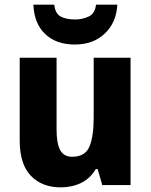

<svg xmlns="http://www.w3.org/2000/svg" viewBox="-20 -798 650 828"><path d="M543 -549V0H421L401 -69H393Q369 -28 329.5 -9Q290 10 242 10Q161 10 113 -40Q65 -90 65 -192V-549H224V-237Q224 -180 239.5 -151Q255 -122 291 -122Q347 -122 365.5 -165.5Q384 -209 384 -290V-549ZM486 -778Q482 -701 432 -653.5Q382 -606 303 -606Q222 -606 174.5 -651.5Q127 -697 124 -778H214Q218 -739 242 -726.5Q266 -714 304 -714Q336 -714 363 -727Q390 -740 394 -778Z"/></svg>

Font: Noto Sans Tamil SemiCondensed ExtraBold
Style: Regular
Weight: 800
Width: 4
Designer: Jelle Bosma - Monotype Design Team
Foundry: Monotype Imaging Inc.
Version: Version 2.004; ttfautohint (v1.8.4.7-5d5b)